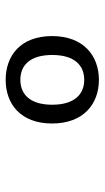

<svg xmlns="http://www.w3.org/2000/svg" viewBox="130 -946 360 660"><g transform="rotate(90 310.0 -616.0)"><path d="M404.5 -615C404.5 -723.5 337 -776 254.5 -776C172 -776 104 -723.5 104 -615C104 -506 172 -455.5 254.5 -455.5C336.5 -455.5 404.5 -506 404.5 -615ZM169 -615.5C169 -692 204.5 -725.5 254.5 -725.5C304 -725.5 340 -692 340 -615.5C340 -539 304 -506 254.5 -506C204.5 -506 169 -539 169 -615.5Z"/></g></svg>

Font: Monaspace Argon Light
Style: Regular
Weight: 300
Designer: Riley Cran & the Lettermatic Team
Foundry: Lettermatic
Version: Version 1.000 (Monaspace Argon)